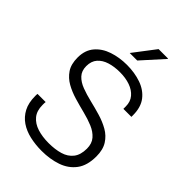

<svg xmlns="http://www.w3.org/2000/svg" viewBox="-259 -999 1118 1118"><g transform="rotate(45 300.0 -440.5)"><path d="M302 10Q251 10 205 -0.5Q159 -11 124.5 -34.5Q90 -58 70 -96Q50 -134 50 -190V-199Q50 -204 51 -208H118Q117 -202 117 -196V-183Q117 -135 141 -106Q165 -77 206 -64Q247 -51 299 -51Q351 -51 392 -63Q433 -75 456.5 -105Q480 -135 480 -186Q480 -228 457.5 -254Q435 -280 398 -295.5Q361 -311 317 -322Q273 -333 229 -346Q185 -359 148.5 -379.5Q112 -400 89 -434Q66 -468 66 -523Q66 -583 98.5 -621.5Q131 -660 184.5 -678Q238 -696 300 -696Q364 -696 417 -677.5Q470 -659 501 -619Q532 -579 532 -513V-500H466V-520Q466 -559 444 -585Q422 -611 385 -624Q348 -637 301 -637Q255 -637 218 -625.5Q181 -614 159 -589Q137 -564 137 -523Q137 -484 159.5 -460Q182 -436 219 -422Q256 -408 300 -397.5Q344 -387 388 -374Q432 -361 469 -340Q506 -319 528.5 -283.5Q551 -248 551 -193Q551 -118 517.5 -73.5Q484 -29 427.5 -9.5Q371 10 302 10ZM262 -756 365 -891H443V-888L324 -756Z"/></g></svg>

Font: Chivo Mono Medium ExtraLight
Style: Regular
Weight: 250
Monospace: yes
Version: Version 1.008